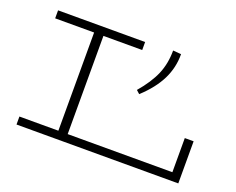

<svg xmlns="http://www.w3.org/2000/svg" viewBox="-111 -889 1331 1084"><g transform="rotate(20 554.5 -347.5)"><path d="M1044 -253V0H72V-48H306V-638H72V-686H595V-638H362V-48H991V-253ZM809 -691Q810 -611 774.5 -539Q739 -467 664 -398L644 -416Q705 -487 732.5 -551.5Q760 -616 760 -695Z"/></g></svg>

Font: BioRhyme Expanded Light
Style: Regular
Weight: 300
Width: 7
Designer: Aoife Mooney
Foundry: Aoife Mooney Type
Version: Version 1.000